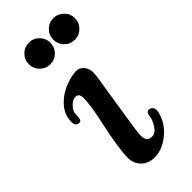

<svg xmlns="http://www.w3.org/2000/svg" viewBox="-215 -687 742 742"><g transform="rotate(-45 155.5 -316.0)"><path d="M210.2 -544.2Q192.9 -561.5 192.9 -585.9Q192.9 -610.4 210.2 -627.7Q227.5 -645 252 -645Q276.4 -645 293.7 -627.7Q311 -610.4 311 -585.9Q311 -561.5 293.7 -544.2Q276.4 -526.9 252 -526.9Q227.5 -526.9 210.2 -544.2ZM76.4 -544.2Q59.1 -561.5 59.1 -585.9Q59.1 -610.4 76.4 -627.7Q93.8 -645 118.2 -645Q142.6 -645 159.7 -627.7Q176.8 -610.4 176.8 -585.9Q176.8 -561.5 159.7 -544.2Q142.6 -526.9 118.2 -526.9Q93.8 -526.9 76.4 -544.2ZM97.2 -217.3Q116.7 -306.2 116.7 -341.8Q116.7 -368.7 99.6 -369.6Q85 -369.6 74.7 -361.3Q52.2 -342.3 51.3 -326.2Q49.8 -299.3 47.9 -294.4Q44.4 -287.6 35.6 -287.6Q17.6 -289.1 17.6 -310.5Q17.6 -351.1 45.2 -381.1Q72.8 -411.1 112.3 -425.8Q147 -438.5 170.9 -438.5Q188 -438.5 200.4 -423.6Q212.9 -408.7 212.9 -389.6Q212.9 -379.9 211.7 -368.4Q210.4 -356.9 208.3 -344.5Q206.1 -332 200.4 -296.6Q194.8 -261.2 189 -223.1Q187 -209 181.2 -173.1Q175.3 -137.2 172.6 -116.5Q169.9 -95.7 169.9 -82.5Q169.9 -51.3 198.2 -51.3Q216.8 -51.3 231.2 -73.5Q245.6 -95.7 247.1 -113.3Q249.5 -134.3 262.7 -134.3Q270.5 -134.3 276.9 -128.2Q283.2 -122.1 283.2 -112.8Q283.2 -93.8 269.5 -66.7Q255.9 -39.6 228 -17.6Q189.5 12.7 148.9 12.7Q114.7 12.7 94.2 -8.1Q73.7 -28.8 73.7 -60.5Q73.7 -107.9 97.2 -217.3Z"/></g></svg>

Font: Cooper* Medium
Style: Italic
Weight: 500
Italic angle: -7°
Designer: Owen Earl
Foundry: indestructible type*
Version: Version 0.001